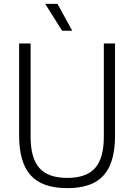

<svg xmlns="http://www.w3.org/2000/svg" viewBox="-20 -965 694 994"><path d="M79 -263.5V-740H138.5V-256.5Q138.5 -146.5 183.8 -95.2Q229 -44 328 -44Q427.5 -44 472.5 -95.2Q517.5 -146.5 517.5 -256.5V-740H575.5V-263.5Q575.5 -170 549.5 -109.8Q523.5 -49.5 469 -20.2Q414.5 9 328 9Q199 9 139 -57.2Q79 -123.5 79 -263.5ZM301.5 -806 214 -945H277.5L354 -806Z"/></svg>

Font: Encode Sans Semi Condensed Light
Style: Regular
Weight: 300
Width: 4
Designer: Multiple Designers
Foundry: Impallari Type
Version: Version 2.000